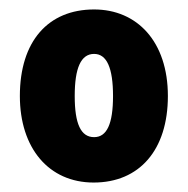

<svg xmlns="http://www.w3.org/2000/svg" viewBox="-20 -742 397 406"><path d="M335 -539C335 -654 270 -722 179 -722C82 -722 22 -655 22 -539C22 -429 83 -356 178 -356C275 -356 335 -425 335 -539ZM138 -539C138 -598 151 -628 179 -628C206 -628 219 -598 219 -539C219 -480 206 -452 179 -452C151 -452 138 -480 138 -539Z"/></svg>

Font: Noto Sans Sinhala UI Condensed Black
Style: Regular
Weight: 900
Width: 3
Designer: Jelle Bosma - Monotype Design Team
Foundry: Monotype Imaging Inc.
Version: Version 2.006